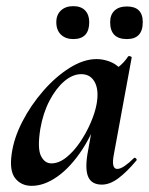

<svg xmlns="http://www.w3.org/2000/svg" viewBox="-20 -591 484 624"><path d="M83 13Q49 13 29.5 -11.5Q10 -36 18 -91Q25 -142 52.5 -195.5Q80 -249 120.5 -295.5Q161 -342 206.5 -370.5Q252 -399 294 -399Q314 -399 335 -391.5Q356 -384 371.5 -367.5Q387 -351 389 -324L329 -357Q346 -359 364.5 -373Q383 -387 396 -407Q398 -410 403.5 -408Q409 -406 408 -404L350 -89Q341 -42 361 -42Q371 -42 385 -51.5Q399 -61 415 -77Q418 -80 422 -76Q426 -72 423 -69Q392 -32 364.5 -11.5Q337 9 311 9Q279 9 267.5 -14.5Q256 -38 264 -89L289 -229L310 -246Q286 -164 248 -106Q210 -48 167 -17.5Q124 13 83 13ZM147 -60Q171 -60 195 -79Q219 -98 239.5 -128Q260 -158 274.5 -191.5Q289 -225 294 -253Q302 -298 288 -324Q274 -350 244 -350Q216 -350 189 -327Q162 -304 141 -264Q120 -224 111 -172Q101 -109 113 -84.5Q125 -60 147 -60ZM218 -464Q193.2 -464 178.1 -478.5Q163 -492.9 163 -519Q163 -543 178.1 -557Q193.2 -571 218 -571Q243.3 -571 256.7 -557Q270 -543 270 -519Q270 -464 218 -464ZM392.4 -464Q338 -464 338 -519Q338 -543.2 352.3 -556.6Q366.5 -570 392.4 -570Q444 -570 444 -519Q444 -464 392.4 -464Z"/></svg>

Font: Cormorant Light
Style: Italic
Weight: 300
Italic angle: -10°
Designer: Christian Thalmann (Catharsis Fonts)
Foundry: Catharsis Fonts
Version: Version 4.000